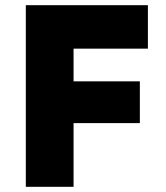

<svg xmlns="http://www.w3.org/2000/svg" viewBox="-20 -720 640 740"><path d="M79.5 0V-700H550V-532.5H263.5V-406.5H519V-245.5H263.5V0Z"/></svg>

Font: Geologica Thin Roman ExtraBold
Style: Regular
Weight: 800
Version: Version 1.010;gftools[0.9.28]